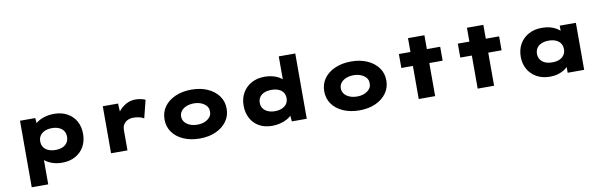

<svg xmlns="http://www.w3.org/2000/svg" viewBox="-56 -1331 6741 2143"><g transform="rotate(-10 3314.5 -260.0)"><path d="M167 220V-534H340L350 -415L313 -424Q320 -456 353.5 -483Q387 -510 439.5 -527Q492 -544 555 -544Q638 -544 702 -509Q766 -474 800.5 -412Q835 -350 835 -267Q835 -186 799.5 -123.5Q764 -61 700 -26Q636 9 551 9Q489 9 438 -9Q387 -27 354 -56Q321 -85 312 -117L354 -131V220ZM501 -144Q549 -144 583 -159Q617 -174 635 -202Q653 -230 653 -267Q653 -306 635 -333.5Q617 -361 583 -376Q549 -391 501 -391Q455 -391 420.5 -375.5Q386 -360 367.5 -332.5Q349 -305 349 -267Q349 -230 367.5 -202Q386 -174 420.5 -159Q455 -144 501 -144Z M1105 0V-533H1278L1288 -339L1234 -345Q1250 -400 1285.5 -445.5Q1321 -491 1370.5 -517.5Q1420 -544 1474 -544Q1506 -544 1536 -538Q1566 -532 1588 -521L1537 -319Q1520 -332 1486.5 -340Q1453 -348 1420 -348Q1387 -348 1362.5 -338.5Q1338 -329 1322 -312.5Q1306 -296 1298.5 -276Q1291 -256 1291 -233V0Z M2110 10Q2007 10 1926.5 -25.5Q1846 -61 1802 -123.5Q1758 -186 1758 -267Q1758 -349 1802 -411Q1846 -473 1926.5 -508.5Q2007 -544 2110 -544Q2214 -544 2293 -508.5Q2372 -473 2417 -411Q2462 -349 2462 -267Q2462 -186 2417 -123.5Q2372 -61 2293 -25.5Q2214 10 2110 10ZM2111 -147Q2156 -147 2193 -162Q2230 -177 2252.5 -204.5Q2275 -232 2273 -267Q2275 -304 2252.5 -331Q2230 -358 2193 -373Q2156 -388 2111 -388Q2065 -388 2027 -373Q1989 -358 1967.5 -330.5Q1946 -303 1946 -267Q1946 -232 1967.5 -204.5Q1989 -177 2027 -162Q2065 -147 2111 -147Z M2930 11Q2846 11 2784 -24Q2722 -59 2688 -122Q2654 -185 2654 -266Q2654 -348 2690 -410.5Q2726 -473 2790.5 -508.5Q2855 -544 2939 -544Q2988 -544 3029 -533.5Q3070 -523 3102 -504.5Q3134 -486 3154 -462.5Q3174 -439 3179 -413L3136 -401V-740H3323V0H3154L3141 -133L3178 -121Q3174 -95 3153.5 -71.5Q3133 -48 3099 -29.5Q3065 -11 3021.5 0Q2978 11 2930 11ZM2989 -145Q3037 -145 3071 -160.5Q3105 -176 3123 -202.5Q3141 -229 3141 -266Q3141 -303 3123 -330Q3105 -357 3071 -371.5Q3037 -386 2989 -386Q2942 -386 2908 -371.5Q2874 -357 2855.5 -330Q2837 -303 2837 -266Q2837 -229 2855.5 -202.5Q2874 -176 2908 -160.5Q2942 -145 2989 -145Z M3920 10Q3817 10 3736.5 -25.5Q3656 -61 3612 -123.5Q3568 -186 3568 -267Q3568 -349 3612 -411Q3656 -473 3736.5 -508.5Q3817 -544 3920 -544Q4024 -544 4103 -508.5Q4182 -473 4227 -411Q4272 -349 4272 -267Q4272 -186 4227 -123.5Q4182 -61 4103 -25.5Q4024 10 3920 10ZM3921 -147Q3966 -147 4003 -162Q4040 -177 4062.5 -204.5Q4085 -232 4083 -267Q4085 -304 4062.5 -331Q4040 -358 4003 -373Q3966 -388 3921 -388Q3875 -388 3837 -373Q3799 -358 3777.5 -330.5Q3756 -303 3756 -267Q3756 -232 3777.5 -204.5Q3799 -177 3837 -162Q3875 -147 3921 -147Z M4592 0V-690H4778V0ZM4461 -375V-533H4929V-375Z M5260 0V-690H5446V0ZM5129 -375V-533H5597V-375Z M6082 9Q5994 9 5930 -26.5Q5866 -62 5830.5 -124Q5795 -186 5795 -266Q5795 -348 5831 -410.5Q5867 -473 5931.5 -508.5Q5996 -544 6083 -544Q6133 -544 6174.5 -533Q6216 -522 6247.5 -502.5Q6279 -483 6299.5 -460.5Q6320 -438 6327 -417L6284 -412V-533H6467V0H6280V-144L6318 -132Q6314 -105 6294 -80Q6274 -55 6242.5 -35Q6211 -15 6170.5 -3Q6130 9 6082 9ZM6132 -144Q6180 -144 6214 -159Q6248 -174 6266.5 -202Q6285 -230 6285 -266Q6285 -305 6266.5 -332.5Q6248 -360 6214 -375Q6180 -390 6132 -390Q6085 -390 6050.5 -375Q6016 -360 5997.5 -332.5Q5979 -305 5979 -266Q5979 -230 5997.5 -202Q6016 -174 6050.5 -159Q6085 -144 6132 -144Z"/></g></svg>

Font: Lexend Peta ExtraBold
Style: Regular
Weight: 800
Version: Version 1.007